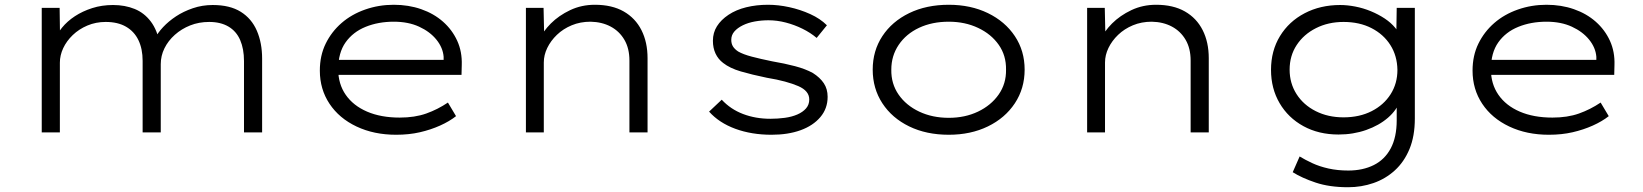

<svg xmlns="http://www.w3.org/2000/svg" viewBox="-20 -555 6890 805"><path d="M155 0V-522H230L232 -379L208 -384Q218 -412 240 -439Q262 -466 294 -487Q326 -508 366.5 -521Q407 -534 454 -534Q504 -534 544.5 -517.5Q585 -501 612.5 -464.5Q640 -428 651 -368L626 -380L630 -394Q641 -417 664 -441.5Q687 -466 718 -486.5Q749 -507 788.5 -520.5Q828 -534 872 -534Q944 -534 989.5 -505.5Q1035 -477 1057 -426Q1079 -375 1079 -309V0H1003V-299Q1003 -350 987 -387Q971 -424 938 -443.5Q905 -463 857 -463Q814 -463 777.5 -448.5Q741 -434 713 -409Q685 -384 669.5 -352.5Q654 -321 654 -286V0H578V-300Q578 -350 560.5 -386.5Q543 -423 508.5 -443Q474 -463 423 -463Q382 -463 346.5 -448Q311 -433 285 -408Q259 -383 245 -353Q231 -323 231 -292V0Z M1641 10Q1548 10 1475 -24.5Q1402 -59 1361.5 -120Q1321 -181 1321 -259Q1321 -322 1345.5 -372Q1370 -422 1412 -458.5Q1454 -495 1511 -515Q1568 -535 1631 -535Q1693 -535 1746 -516.5Q1799 -498 1837.5 -464Q1876 -430 1897 -384Q1918 -338 1916 -282L1915 -241H1385L1374 -304H1858L1840 -293V-317Q1837 -355 1810 -388.5Q1783 -422 1737.5 -443Q1692 -464 1631 -464Q1566 -464 1513 -442.5Q1460 -421 1429 -377.5Q1398 -334 1398 -264Q1398 -203 1429.5 -157.5Q1461 -112 1519 -87Q1577 -62 1656 -62Q1719 -62 1767 -79Q1815 -96 1858 -125L1892 -68Q1864 -46 1825 -28.5Q1786 -11 1740.5 -0.5Q1695 10 1641 10Z M2185 0V-522H2259L2262 -387L2240 -386Q2256 -423 2289.5 -456.5Q2323 -490 2370.5 -512.5Q2418 -535 2474 -535Q2546 -535 2595 -507Q2644 -479 2669.5 -428.5Q2695 -378 2695 -311V0H2619V-301Q2619 -352 2598 -388Q2577 -424 2540.5 -443.5Q2504 -463 2456 -464Q2413 -464 2377 -449Q2341 -434 2315 -409Q2289 -384 2274.5 -354Q2260 -324 2260 -293V0H2223Q2210 0 2200.5 0Q2191 0 2185 0Z M3215 10Q3131 10 3063 -15Q2995 -40 2953 -87L3006 -137Q3043 -97 3095.5 -77Q3148 -57 3210 -57Q3241 -57 3270.5 -61Q3300 -65 3323 -75Q3346 -85 3359.5 -100.5Q3373 -116 3373 -138Q3373 -174 3327 -194Q3304 -204 3271 -213Q3238 -222 3195 -229Q3132 -242 3086 -255.5Q3040 -269 3012 -291Q2991 -307 2980 -330.5Q2969 -354 2969 -384Q2969 -418 2986 -445Q3003 -472 3034.5 -493Q3066 -514 3108.5 -524.5Q3151 -535 3200 -535Q3243 -535 3289 -525Q3335 -515 3377 -496Q3419 -477 3447 -449L3404 -396Q3378 -418 3344.5 -434.5Q3311 -451 3274.5 -460.5Q3238 -470 3202 -470Q3173 -470 3145 -465Q3117 -460 3094.5 -449Q3072 -438 3059 -423Q3046 -408 3046 -388Q3046 -372 3053 -360.5Q3060 -349 3075 -339Q3096 -327 3132 -317.5Q3168 -308 3217 -298Q3270 -289 3313.5 -277.5Q3357 -266 3388 -249Q3418 -230 3434 -206Q3450 -182 3450 -149Q3450 -100 3419.5 -64Q3389 -28 3336.5 -9Q3284 10 3215 10Z M3958 10Q3864 10 3792 -25Q3720 -60 3679.5 -122Q3639 -184 3639 -263Q3639 -342 3679.5 -403.5Q3720 -465 3792 -500Q3864 -535 3958 -535Q4050 -535 4122 -500Q4194 -465 4235 -403.5Q4276 -342 4276 -263Q4276 -184 4235 -122Q4194 -60 4122 -25Q4050 10 3958 10ZM3958 -61Q4026 -61 4080.5 -87Q4135 -113 4167 -158.5Q4199 -204 4198 -263Q4199 -322 4167.5 -367Q4136 -412 4081 -438Q4026 -464 3958 -464Q3888 -464 3833.5 -438.5Q3779 -413 3748 -367Q3717 -321 3717 -263Q3716 -204 3747.5 -158.5Q3779 -113 3834 -87Q3889 -61 3958 -61Z M4538 0V-522H4612L4615 -387L4593 -386Q4609 -423 4642.5 -456.5Q4676 -490 4723.5 -512.5Q4771 -535 4827 -535Q4899 -535 4948 -507Q4997 -479 5022.5 -428.5Q5048 -378 5048 -311V0H4972V-301Q4972 -352 4951 -388Q4930 -424 4893.5 -443.5Q4857 -463 4809 -464Q4766 -464 4730 -449Q4694 -434 4668 -409Q4642 -384 4627.5 -354Q4613 -324 4613 -293V0H4576Q4563 0 4553.5 0Q4544 0 4538 0Z M5632 230Q5554 230 5496 210.5Q5438 191 5400 167L5429 101Q5452 115 5482 129Q5512 143 5550 151.5Q5588 160 5633 160Q5694 160 5740 137Q5786 114 5811 67Q5836 20 5836 -51V-131L5850 -134Q5837 -94 5799.5 -61.5Q5762 -29 5708 -10Q5654 9 5592 9Q5509 9 5445 -26Q5381 -61 5345 -122.5Q5309 -184 5309 -262Q5309 -342 5346.5 -403.5Q5384 -465 5450 -499.5Q5516 -534 5599 -534Q5629 -534 5662.5 -527.5Q5696 -521 5727.5 -508Q5759 -495 5785.5 -477.5Q5812 -460 5830.5 -437.5Q5849 -415 5856 -388L5834 -391L5836 -522H5912V-58Q5912 16 5889.5 70Q5867 124 5828 159.5Q5789 195 5738.5 212.5Q5688 230 5632 230ZM5613 -63Q5680 -63 5731 -89Q5782 -115 5810.5 -160Q5839 -205 5839 -262Q5838 -321 5809.5 -366Q5781 -411 5730.5 -437Q5680 -463 5613 -463Q5549 -463 5497.5 -437Q5446 -411 5416.5 -366Q5387 -321 5387 -263Q5387 -206 5416 -160.5Q5445 -115 5496.5 -89Q5548 -63 5613 -63Z M6474 10Q6381 10 6308 -24.5Q6235 -59 6194.5 -120Q6154 -181 6154 -259Q6154 -322 6178.5 -372Q6203 -422 6245 -458.5Q6287 -495 6344 -515Q6401 -535 6464 -535Q6526 -535 6579 -516.5Q6632 -498 6670.5 -464Q6709 -430 6730 -384Q6751 -338 6749 -282L6748 -241H6218L6207 -304H6691L6673 -293V-317Q6670 -355 6643 -388.5Q6616 -422 6570.5 -443Q6525 -464 6464 -464Q6399 -464 6346 -442.5Q6293 -421 6262 -377.5Q6231 -334 6231 -264Q6231 -203 6262.5 -157.5Q6294 -112 6352 -87Q6410 -62 6489 -62Q6552 -62 6600 -79Q6648 -96 6691 -125L6725 -68Q6697 -46 6658 -28.5Q6619 -11 6573.5 -0.5Q6528 10 6474 10Z"/></svg>

Font: Lexend Mega Light
Style: Regular
Weight: 300
Version: Version 1.007